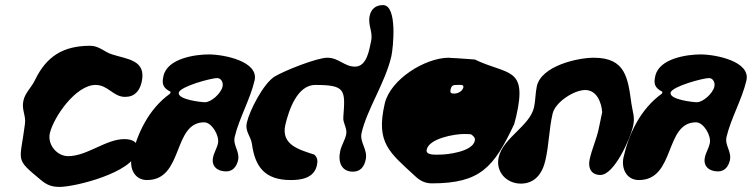

<svg xmlns="http://www.w3.org/2000/svg" viewBox="-20 -681 2957 755"><path d="M72 -285C64 -249 83 -227 78 -193C59 -42 36 -60 141 27C163 45 181 54 214 54C276 54 500 -2 519 -84C528 -122 501 -134 469 -134C396 -134 323 -67 248 -67C204 -67 166 -112 176 -157C191 -221 278 -347 356 -347C405 -347 425 -300 472 -300C510 -300 529 -324 537 -358C557 -446 479 -448 421 -467C391 -476 370 -501 335 -501C229 -501 163 -460 118 -367C104 -337 79 -317 72 -285Z M683 -317C689 -341 810 -374 834 -374C850 -374 859 -356 855 -340C849 -314 811 -279 786 -279C773 -279 677 -289 683 -317ZM498 -63C488 -18 510 27 558 27C703 27 658 -200 783 -200C813 -200 844 -147 837 -117C833 -98 822 -82 818 -63C810 -28 834 -7 869 -7C896 -7 910 -26 916 -50C924 -86 895 -109 903 -143C920 -215 964 -291 981 -364C999 -440 860 -467 801 -467C749 -467 639 -452 623 -383C616 -353 619 -336 651 -320L649 -313C564 -252 519 -155 498 -63Z M951 -200C942 -163 967 -146 971 -113C983 -26 1021 27 1123 27C1164 27 1214 20 1226 -30C1230 -49 1229 -61 1216 -73C1159 -92 1084 -110 1102 -190C1116 -249 1149 -347 1220 -347C1340 -347 1338 -327 1330 -220C1328 -195 1347 -177 1341 -151C1336 -129 1323 -110 1318 -88C1308 -43 1323 -6 1368 -6C1397 -6 1412 -25 1418 -53C1427 -94 1393 -121 1402 -159C1424 -253 1495 -356 1519 -460C1526 -492 1544 -661 1486 -661C1459 -661 1440 -647 1434 -620C1425 -581 1448 -557 1439 -518C1432 -486 1423 -419 1376 -419C1334 -419 1312 -454 1267 -454C1227 -454 1100 -404 1060 -380C1015 -352 961 -245 951 -200Z M1752 -330C1756 -347 1764 -347 1780 -347C1788 -347 1805 -350 1802 -337C1798 -321 1779 -313 1766 -313C1753 -313 1749 -316 1752 -330ZM1658 -93C1668 -137 1768 -154 1803 -154C1808 -154 1828 -154 1832 -153C1842 -146 1850 -139 1847 -127C1837 -84 1738 -73 1710 -73C1695 -73 1652 -69 1658 -93ZM1493 -274C1457 -119 1511 -82 1614 13C1631 29 1651 40 1678 40C1869 40 1922 -23 2002 -193C2002 -194 2008 -215 2010 -224C2055 -420 1976 -385 1847 -447C1833 -448 1769 -453 1755 -453C1755 -453 1747 -454 1745 -454C1652 -454 1515 -369 1493 -274Z M1941 -63C1928 -5 1972 41 2028 41C2083 41 2113 2 2125 -52C2139 -114 2139 -174 2153 -234C2163 -279 2237 -327 2281 -327C2327 -327 2345 -278 2348 -240C2346 -230 2336 -183 2334 -173C2325 -132 2308 -96 2299 -56C2291 -21 2304 7 2341 7C2396 7 2459 -138 2469 -183C2478 -220 2468 -238 2463 -273C2449 -375 2440 -454 2315 -454C2251 -454 2109 -422 2091 -342C2085 -314 2086 -287 2080 -259C2063 -185 1959 -140 1941 -63Z M2617 -317C2623 -341 2744 -374 2768 -374C2784 -374 2793 -356 2789 -340C2783 -314 2745 -279 2720 -279C2707 -279 2611 -289 2617 -317ZM2432 -63C2422 -18 2444 27 2492 27C2637 27 2592 -200 2717 -200C2747 -200 2778 -147 2771 -117C2767 -98 2756 -82 2752 -63C2744 -28 2768 -7 2803 -7C2830 -7 2844 -26 2850 -50C2858 -86 2829 -109 2837 -143C2854 -215 2898 -291 2915 -364C2933 -440 2794 -467 2735 -467C2683 -467 2573 -452 2557 -383C2550 -353 2553 -336 2585 -320L2583 -313C2498 -252 2453 -155 2432 -63Z"/></svg>

Font: Charger
Style: OversprayIt
Weight: 400
Designer: Jasper
Foundry: Cannot Into Space Fonts
Version: Version 0.980